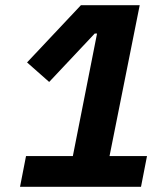

<svg xmlns="http://www.w3.org/2000/svg" viewBox="-20 -718 640 738"><path d="M522 0 545 -118H401L517 -698H291L84 -478L169 -403L344 -589H353L260 -118H80L57 0Z"/></svg>

Font: LVC Sans
Style: Bold Italic
Weight: 700
Italic angle: -11.31°
Designer: Mike Abbink, Paul van der Laan, Pieter van Rosmalen
Foundry: Bold Monday
Version: Version 3.0